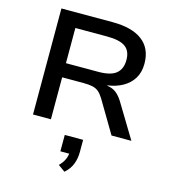

<svg xmlns="http://www.w3.org/2000/svg" viewBox="-141 -818 1095 1233"><g transform="rotate(15 406.5 -201.0)"><path d="M113 0V-705H454Q583 -705 651.5 -653Q720 -601 720 -500Q720 -443 695.5 -402.5Q671 -362 627 -337Q583 -312 524 -304L527 -302L540 -299Q565 -294 586.5 -277.5Q608 -261 629 -228L767 0H635L508 -214Q492 -240 475.5 -254Q459 -268 435.5 -273.5Q412 -279 376 -279H232V0ZM232 -373H447Q529 -373 565.5 -403Q602 -433 602 -493Q602 -553 564.5 -580Q527 -607 443 -607H232ZM403 303 357 270Q382 245 393 219Q404 193 404 166L426 183H344V74H466V155Q466 199 451.5 236Q437 273 403 303Z"/></g></svg>

Font: Nunito Sans 7pt SemiExpanded SemiBold
Style: Regular
Weight: 600
Width: 6
Designer: Vernon Adams
Foundry: Vernon Adams
Version: Version 3.101;gftools[0.9.27]